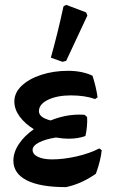

<svg xmlns="http://www.w3.org/2000/svg" viewBox="-20 -759 467 789"><path d="M398 -142Q394 -100 374 -45Q314 -3 251 10Q145 10 90 -18Q35 -46 35 -99Q35 -133 57.5 -167Q80 -201 119 -228Q82 -251 60.5 -280.5Q39 -310 39 -342Q39 -378 69 -406.5Q99 -435 149.5 -451.5Q200 -468 260 -468Q317 -468 360 -448Q375 -402 381 -359L371 -352Q329 -367 271 -367Q215 -367 177.5 -349Q140 -331 140 -302Q140 -276 188 -264Q247 -288 306 -288Q321 -288 328 -287L338 -278Q340 -239 331 -200Q301 -189 261 -189Q238 -189 210 -194Q166 -187 140 -173.5Q114 -160 114 -143Q114 -125 136 -114.5Q158 -104 194 -104Q240 -104 293.5 -116Q347 -128 388 -149ZM189 -522Q217 -622 241 -733L252 -739L334 -708L339 -695L252 -509L237 -505Z"/></svg>

Font: Alegreya
Style: Bold
Weight: 700
Designer: Juan Pablo del Peral
Foundry: Huerta Tipografica
Version: Version 2.008; ttfautohint (v1.8)